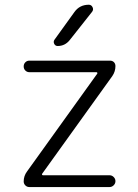

<svg xmlns="http://www.w3.org/2000/svg" viewBox="-20 -796 570 795"><path d="M347.7 -776.4Q358.4 -776.4 363.3 -766.1Q368.2 -755.9 361.3 -747.1L268.6 -629.9Q249 -605.5 218.8 -605.5Q209 -605.5 204.6 -614.3Q200.2 -623 205.1 -630.9L288.1 -746.1Q309.6 -776.4 347.7 -776.4ZM101.6 -544.9H435.5Q445.3 -544.9 451.7 -538.6Q458 -532.2 458 -522.5Q458 -500 445.3 -481.4L154.3 -76.2Q153.3 -74.2 154.3 -72.3Q155.3 -70.3 158.2 -70.3H433.6Q443.4 -70.3 450.7 -63Q458 -55.7 458 -45.9Q458 -36.1 450.7 -28.8Q443.4 -21.5 433.6 -21.5H101.6Q91.8 -21.5 85 -28.3Q78.1 -35.2 78.1 -44.9Q78.1 -67.4 91.8 -85.9L382.8 -491.2Q383.8 -493.2 382.8 -495.1Q381.8 -497.1 378.9 -497.1H101.6Q91.8 -497.1 85 -503.9Q78.1 -510.7 78.1 -521Q78.1 -531.2 85 -538.1Q91.8 -544.9 101.6 -544.9Z"/></svg>

Font: Gen Jyuu Gothic Light
Style: Regular
Weight: 200
Designer: [Source Han Sans]
Ryoko NISHIZUKA  (kana & ideographs); Paul D. Hunt (Latin, Greek & Cyrillic); Wenlong ZHANG  (bopomofo
Version: Version 1.002.20150607